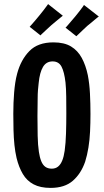

<svg xmlns="http://www.w3.org/2000/svg" viewBox="-20 -913 507 938"><path d="M227 5Q177 5 144 -12.5Q111 -30 91.5 -63Q72 -96 61 -141Q54 -171 50.5 -205Q47 -239 46 -277.5Q45 -316 45 -357Q45 -384 46 -410Q47 -436 49 -460.5Q51 -485 54.5 -508.5Q58 -532 64 -554Q82 -621 123.5 -663.5Q165 -706 241 -706Q294 -706 327 -686Q360 -666 379.5 -630Q399 -594 409 -546Q417 -505 419.5 -456Q422 -407 422 -356Q422 -312 420 -270.5Q418 -229 412 -192Q406 -155 396 -123Q376 -65 336 -30Q296 5 227 5ZM233 -89Q251 -89 263.5 -99Q276 -109 284 -128.5Q292 -148 296 -177Q301 -213 302.5 -261Q304 -309 304 -359Q304 -402 303.5 -441.5Q303 -481 300 -510Q294 -562 280.5 -587.5Q267 -613 237 -613Q206 -613 190 -586Q174 -559 169 -508Q167 -492 165.5 -473Q164 -454 164 -433Q164 -412 163.5 -389.5Q163 -367 163 -346Q163 -296 164 -250Q165 -204 170 -171Q174 -144 181.5 -125.5Q189 -107 201.5 -98Q214 -89 233 -89ZM178 -740 125 -782Q124 -781 131 -789Q138 -797 149.5 -810Q161 -823 172 -837Q182 -849 192 -862Q202 -875 208.5 -884Q215 -893 215 -893L287 -836Q288 -837 278.5 -829.5Q269 -822 256 -811Q243 -800 232 -791Q222 -782 208.5 -769.5Q195 -757 186 -748.5Q177 -740 178 -740ZM353 -736 300 -778Q300 -777 307 -785Q314 -793 325 -806Q336 -819 348 -833Q358 -845 368 -858Q378 -871 384.5 -880Q391 -889 390 -889L463 -832Q463 -833 453.5 -825.5Q444 -818 431.5 -807Q419 -796 407 -787Q397 -778 384 -765.5Q371 -753 362 -744.5Q353 -736 353 -736Z"/></svg>

Font: Truculenta
Style: Bold
Weight: 700
Designer: Ivan Castro, Eva Sanz & Omnibus-Type Team
Foundry: Omnibus-Type
Version: Version 1.002